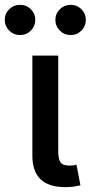

<svg xmlns="http://www.w3.org/2000/svg" viewBox="-64 -771 375 794"><path d="M207 2.9Q136.7 2.9 103.3 -30Q69.8 -63 69.8 -127.4V-541H176.8V-147Q176.8 -113.8 186 -100.1Q195.3 -86.4 221.2 -86.4Q232.9 -86.4 240 -87.4Q247.1 -88.4 252.4 -89.8L268.6 -4.9Q257.8 -2 241.5 0.5Q225.1 2.9 207 2.9ZM228 -626Q201.7 -626 183.3 -644.5Q165 -663.1 165 -689Q165 -714.8 183.6 -732.9Q202.1 -751 228 -751Q254.4 -751 272.7 -732.9Q291 -714.8 291 -689Q291 -663.1 272.7 -644.5Q254.4 -626 228 -626ZM19 -626Q-7.3 -626 -25.9 -644.5Q-44.4 -663.1 -44.4 -689Q-44.4 -714.8 -25.9 -732.9Q-7.3 -751 19 -751Q45.4 -751 63.7 -732.9Q82 -714.8 82 -689Q82 -663.1 63.7 -644.5Q45.4 -626 19 -626Z"/></svg>

Font: Inter 17pt Medium
Style: Regular
Weight: 500
Version: Version 4.001;git-66647c0bb